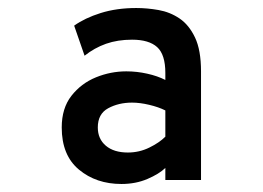

<svg xmlns="http://www.w3.org/2000/svg" viewBox="-20 -732 656 479"><path d="M283 -273Q220 -273 177 -308.8Q134 -344.5 134 -414Q134 -462 158.2 -493Q182.5 -524 219.2 -539Q256 -554 295 -554Q321.5 -554 347.2 -548.2Q373 -542.5 392.5 -532.5V-550Q392.5 -596 372 -614.5Q351.5 -633 309.5 -633Q273.5 -633 244.5 -622.8Q215.5 -612.5 191 -593L165 -668Q191.5 -687 231.2 -699.5Q271 -712 320 -712Q347 -712 375.5 -707Q404 -702 427.8 -686Q451.5 -670 466.5 -638.5Q481.5 -607 481.5 -554V-283H392.5V-313Q377 -298 347.8 -285.5Q318.5 -273 283 -273ZM299 -351.5Q327.5 -351.5 352.5 -363.8Q377.5 -376 392.5 -391V-456.5Q375.5 -465 352.2 -470.5Q329 -476 309.5 -476Q276 -476 250 -462Q224 -448 224 -414Q224 -385.5 244 -368.5Q264 -351.5 299 -351.5Z"/></svg>

Font: Overpass Mono Light SemiBold
Style: Regular
Weight: 600
Monospace: yes
Version: Version 4.000